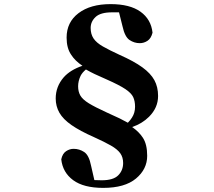

<svg xmlns="http://www.w3.org/2000/svg" viewBox="-20 -789 1040 934"><path d="M482 125Q387 125 336 87.5Q285 50 278 -14Q284 -42 301.5 -53.5Q319 -65 338 -65Q366 -65 389.5 -49.5Q413 -34 423 17L439 87Q454 88 475 88Q531 88 555 64Q579 40 579 4Q579 -24 565 -43.5Q551 -63 519.5 -81Q488 -99 437 -122Q369 -152 328 -180.5Q287 -209 269 -240.5Q251 -272 251 -310Q251 -368 290 -413Q322 -449 381 -469Q345 -493 326 -523Q304 -555 304 -606Q304 -681 362 -725Q420 -769 518 -769Q612 -769 663.5 -732Q715 -695 722 -630Q715 -602 697.5 -590.5Q680 -579 660 -579Q633 -579 610 -594.5Q587 -610 576 -661L559 -729Q545 -729 525 -729Q469 -729 445 -706.5Q421 -684 421 -653Q421 -623 435 -602Q449 -581 480.5 -563Q512 -545 562 -522Q632 -491 672.5 -461.5Q713 -432 731 -399Q749 -366 749 -322Q749 -265 705 -221Q672 -188 623 -171Q657 -147 675 -119Q696 -87 696 -31Q696 34 641.5 79.5Q587 125 482 125ZM398 -451Q380 -436 372 -420Q360 -395 360 -369Q360 -343 371 -324Q382 -305 412 -286.5Q442 -268 499 -242Q539 -224 562 -213Q580 -204 602 -192Q614 -204 622 -217Q637 -240 637 -270Q637 -297 628 -316.5Q619 -336 590 -355.5Q561 -375 500 -402Q462 -419 440 -429Q421 -438 398 -451Z"/></svg>

Font: Early Summer Mincho Heavy
Style: Regular
Weight: 900
Designer: GuiWonder
Version: Version 1.002